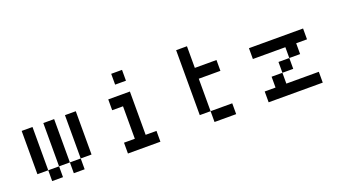

<svg xmlns="http://www.w3.org/2000/svg" viewBox="-61 -1183 2922 1667"><g transform="rotate(-20 1400.0 -350.0)"><path d="M100 -100H200V-500H100ZM200 0H300V-100H200ZM300 -100H400V-500H300ZM400 0H500V-100H400ZM500 -100H600V-500H500Z M1100 -700H1000V-600H1100ZM900 0H1200V-100H1100V-500H900V-400H1000V-100H900Z M1600 -100H1700V-400H1900V-500H1700V-700H1600ZM1700 0H1900V-100H1700Z M2600 -300V-400H2700V-500H2200V-400H2500V-300ZM2200 0H2700V-100H2400V-200H2300V-100H2200ZM2400 -200H2500V-300H2400Z"/></g></svg>

Font: FT88
Style: Regular
Weight: 400
Designer: Ange Degheest & Mandy Elbé
Foundry: Velvetyne Type Foundry
Version: Version 1.000;FEAKit 1.0